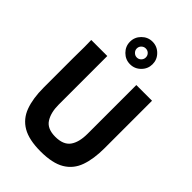

<svg xmlns="http://www.w3.org/2000/svg" viewBox="-282 -1082 1202 1202"><g transform="rotate(45 319.0 -481.0)"><path d="M319 10Q216 10 157.5 -24Q99 -58 74.5 -124.5Q50 -191 50 -287V-547L51 -648L50 -708H192V-277Q192 -207 220 -163.5Q248 -120 319 -120Q390 -120 419.5 -160.5Q449 -201 449 -277V-708H588V-287Q588 -193 564.5 -126.5Q541 -60 482.5 -25Q424 10 319 10ZM329 -772Q288 -772 258.5 -801.5Q229 -831 229 -872Q229 -913 258.5 -942.5Q288 -972 329 -972Q370 -972 399.5 -942.5Q429 -913 429 -872Q429 -831 399.5 -801.5Q370 -772 329 -772ZM329 -832Q346 -832 357.5 -844Q369 -856 369 -872Q369 -889 357.5 -900.5Q346 -912 329 -912Q313 -912 301 -900.5Q289 -889 289 -872Q289 -856 301 -844Q313 -832 329 -832Z"/></g></svg>

Font: Rowdies Light
Style: Regular
Weight: 300
Designer: Jaikishan Patel
Version: Version 1.000; ttfautohint (v1.8.3)